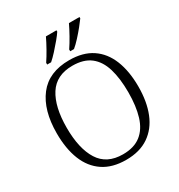

<svg xmlns="http://www.w3.org/2000/svg" viewBox="-215 -1075 1146 1228"><g transform="rotate(-30 358.5 -460.5)"><path d="M358 10Q257 10 190 -35Q123 -80 90 -162.5Q57 -245 57 -359Q57 -529 132.5 -627Q208 -725 359 -725Q460 -725 526.5 -680.5Q593 -636 626 -553.5Q659 -471 659 -358Q659 -247 626 -164.5Q593 -82 526 -36Q459 10 358 10ZM358 -31Q440 -31 490 -70Q540 -109 562.5 -182.5Q585 -256 585 -358Q585 -461 563 -534Q541 -607 491.5 -645.5Q442 -684 359 -684Q240 -684 185 -598Q130 -512 130 -358Q130 -204 184.5 -117.5Q239 -31 358 -31ZM394 -784Q415 -815 438 -856Q461 -897 477 -931H555V-921Q543 -904 520 -875.5Q497 -847 470.5 -818Q444 -789 422 -771H394ZM224 -784Q245 -815 268 -856Q291 -897 307 -931H385V-921Q374 -904 350.5 -875.5Q327 -847 300.5 -818Q274 -789 253 -771H224Z"/></g></svg>

Font: Noto Serif Malayalam Light
Style: Regular
Weight: 300
Designer: Indian type Foundry, Jelle Bosma, Monotype Design Team
Foundry: Monotype Imaging Inc.
Version: Version 2.104; ttfautohint (v1.8.4.7-5d5b)